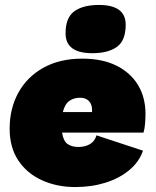

<svg xmlns="http://www.w3.org/2000/svg" viewBox="-20 -747 630 776"><path d="M284 9Q210 9 149.5 -18.5Q89 -46 54 -98.5Q19 -151 19 -227Q19 -308 54 -372Q89 -436 155 -473Q221 -510 313 -510Q394 -510 451 -481.5Q508 -453 538 -403Q568 -353 568 -287Q568 -270 566.5 -249Q565 -228 560 -211H231Q236 -177 253 -165Q270 -153 297 -153Q324 -153 343.5 -164.5Q363 -176 370 -200L558 -138Q542 -92 502 -59Q462 -26 406 -8.5Q350 9 284 9ZM304 -352Q278 -352 260 -339Q242 -326 234 -294H352Q352 -298 352 -303Q352 -326 339 -339Q326 -352 304 -352ZM353 -532Q245 -532 245 -612Q245 -676 280.5 -701.5Q316 -727 380 -727Q488 -727 488 -647Q488 -583 452.5 -557.5Q417 -532 353 -532Z"/></svg>

Font: Prodigy Sans Black
Style: Italic
Weight: 900
Italic angle: -13°
Designer: Wei Huang
Foundry: Wei Huang
Version: Version 1.003; ttfautohint (v1.8.3)